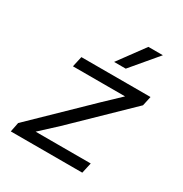

<svg xmlns="http://www.w3.org/2000/svg" viewBox="-179 -919 1008 1056"><g transform="rotate(30 325.0 -390.5)"><path d="M37 0 49 -60 384 -385 485 -481H344H154L169 -548H608L595 -488L260 -163L156 -67H299H506L491 0ZM338 -615 460 -781H552L412 -615Z"/></g></svg>

Font: Azeret Mono Thin Light
Style: Italic
Weight: 300
Italic angle: -12°
Version: Version 1.002